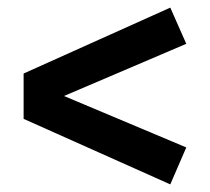

<svg xmlns="http://www.w3.org/2000/svg" viewBox="-20 -585 550 504"><path d="M42 -392V-273L427 -101L469 -198L148 -333L469 -470L427 -565Z"/></svg>

Font: Fira Sans Medium
Style: Regular
Weight: 500
Designer: Carrois Corporate & Edenspiekermann AG
Foundry: Carrois Corporate GbR & Edenspiekermann AG
Version: Version 4.203